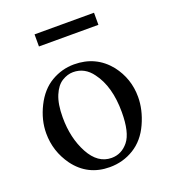

<svg xmlns="http://www.w3.org/2000/svg" viewBox="-128 -770 782 880"><g transform="rotate(-20 263.0 -330.0)"><path d="M263 -484Q370 -484 435 -403Q489 -333 489 -244Q489 -181 459.5 -116Q430 -51 376.5 -18Q323 15 258 15Q151 15 88 -70Q36 -142 36 -230Q36 -295 68 -359Q100 -423 152 -453.5Q204 -484 263 -484ZM247 -452Q220 -452 193 -435.5Q166 -419 149 -378.5Q132 -338 132 -273Q132 -172 172.5 -97Q213 -22 280 -22Q329 -22 362 -63Q395 -104 395 -204Q395 -329 340 -402Q304 -452 247 -452ZM431 -616H141V-675H431Z"/></g></svg>

Font: MM Ethnic
Style: Regular
Weight: 400
Designer: Khon Soe Zaw Thu
Version: Version 1.00 July 18, 2016, initial release